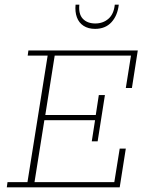

<svg xmlns="http://www.w3.org/2000/svg" viewBox="-20 -798 618 818"><path d="M9 0 12 -22H97L183 -561H98L101 -583H567L542 -423H516L538 -561H213L173 -308H388L401 -393H427L396 -196H371L385 -286H169L127 -22H467L490 -165H516L490 0ZM385 -675Q356 -675 336 -688Q316 -701 307.5 -724.5Q299 -748 302 -778H318Q314 -738 333 -718Q352 -698 386 -698Q419 -698 442 -718Q465 -738 469 -778H486Q481 -732 455 -703.5Q429 -675 385 -675Z"/></svg>

Font: Rokkitt SemiBold Thin
Style: Italic
Weight: 250
Italic angle: -9°
Version: Version 3.103